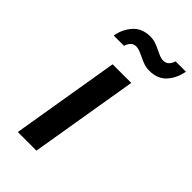

<svg xmlns="http://www.w3.org/2000/svg" viewBox="-228 -812 882 882"><g transform="rotate(45 213.0 -371.0)"><path d="M164 -528H285L197 0H76ZM197 -741Q216 -741 231.5 -735.5Q247 -730 268 -720Q271 -719 281 -714Q291 -709 300 -706.5Q309 -704 316 -704Q334 -704 344.5 -715.5Q355 -727 359 -742H426Q418 -694 388 -660Q358 -626 304 -626Q285 -626 268.5 -631.5Q252 -637 232 -647Q220 -653 207 -658Q194 -663 183 -663Q166 -663 155.5 -651.5Q145 -640 141 -625H74Q82 -672 112.5 -706.5Q143 -741 197 -741Z"/></g></svg>

Font: Be Vietnam SemiBold
Style: Italic
Weight: 600
Italic angle: -9.556°
Designer: Gabriel Lam
Foundry: TypeRant
Version: Version 3.000